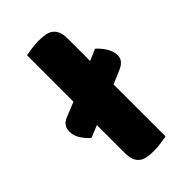

<svg xmlns="http://www.w3.org/2000/svg" viewBox="-208 -729 805 805"><g transform="rotate(-45 195.0 -326.5)"><path d="M281 -1Q270 1 248.5 4.5Q227 8 205 8Q183 8 165.5 5Q148 2 136 -7Q124 -16 117.5 -31.5Q111 -47 111 -72V-238L57 -216Q43 -227 26.5 -250Q10 -273 10 -301Q10 -336 45 -350L111 -377V-652Q122 -654 143.5 -657.5Q165 -661 187 -661Q209 -661 226.5 -658Q244 -655 256 -646Q268 -637 274.5 -621.5Q281 -606 281 -581V-448L332 -470Q339 -464 347 -455Q355 -446 362.5 -435Q370 -424 375 -410.5Q380 -397 380 -384Q380 -366 370 -354.5Q360 -343 344 -336L281 -309Z"/></g></svg>

Font: Baloo Tamma
Style: Regular
Weight: 400
Designer: Divya Kowshik and Ek Type
Foundry: Ek Type
Version: Version 1.443;PS 1.000;hotconv 16.6.51;makeotf.lib2.5.65220;